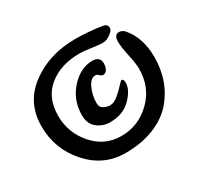

<svg xmlns="http://www.w3.org/2000/svg" viewBox="-137 -842 1039 994"><g transform="rotate(-30 383.0 -345.0)"><path d="M576 -653Q602 -649 602 -626Q602 -611 578 -594Q554 -577 533 -577Q511 -577 467 -583.5Q423 -590 399 -590Q287 -590 214.5 -532Q142 -474 142 -364Q142 -264 208.5 -187.5Q275 -111 375 -111Q477 -111 552 -184Q627 -257 627 -368Q627 -397 614.5 -454.5Q602 -512 602 -542Q602 -584 630 -584Q650 -584 665 -567Q726 -495 726 -380Q726 -307 703 -244Q680 -181 635 -131Q590 -81 516.5 -52.5Q443 -24 349 -24Q219 -24 129.5 -124.5Q40 -225 40 -361Q40 -502 150.5 -584Q261 -666 418 -666Q495 -666 576 -653ZM413 -451Q385 -451 366 -410.5Q347 -370 347 -322Q347 -298 365.5 -288Q384 -278 403 -278Q426 -278 451.5 -299Q477 -320 495.5 -341Q514 -362 519 -362Q531 -362 531 -338Q531 -297 484.5 -249.5Q438 -202 360 -202Q316 -202 283 -228.5Q250 -255 250 -306Q250 -396 308 -460Q366 -524 437 -524Q483 -524 483 -483Q483 -460 473.5 -446Q464 -432 450 -432Q442 -432 432 -441.5Q422 -451 413 -451Z"/></g></svg>

Font: LeckerliOne
Style: Regular
Weight: 400
Designer: Gesine Todt
Foundry: Gesine Todt
Version: Version 1.000